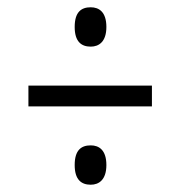

<svg xmlns="http://www.w3.org/2000/svg" viewBox="-20 -621 465 527"><path d="M229 -493C252 -493 272 -507 272 -547C272 -588 252 -601 229 -601C203 -601 185 -588 185 -547C185 -507 203 -493 229 -493ZM58 -329H397V-386H58ZM229 -114C252 -114 272 -128 272 -168C272 -209 252 -222 229 -222C203 -222 185 -209 185 -168C185 -128 203 -114 229 -114Z"/></svg>

Font: Noto Serif ExtraCondensed
Style: Italic
Weight: 400
Width: 2
Italic angle: -12°
Designer: Monotype Design Team
Foundry: Monotype Imaging Inc.
Version: Version 2.014